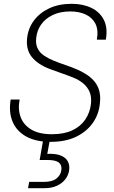

<svg xmlns="http://www.w3.org/2000/svg" viewBox="-20 -732 600 1007"><path d="M246 12Q168 12 117.5 -16Q67 -44 46 -94Q25 -144 36 -210H83Q73 -159 88.5 -117.5Q104 -76 145 -52Q186 -28 252 -28Q316 -28 359.5 -48.5Q403 -69 427.5 -105.5Q452 -142 457 -187Q461 -225 449.5 -251Q438 -277 416 -295Q394 -313 364.5 -325Q335 -337 302.5 -348Q270 -359 239 -371Q177 -395 146.5 -433.5Q116 -472 122 -530Q127 -582 157 -623Q187 -664 237.5 -688Q288 -712 356 -712Q415 -712 459.5 -690.5Q504 -669 525 -627Q546 -585 535 -524H488Q497 -575 480.5 -607.5Q464 -640 429.5 -656Q395 -672 349 -672Q295 -672 256 -653Q217 -634 195.5 -603Q174 -572 170 -534Q166 -502 177 -479Q188 -456 210 -441Q232 -426 261 -414Q290 -402 323 -391Q356 -380 388 -366Q415 -354 438 -338.5Q461 -323 477.5 -302Q494 -281 501 -254Q508 -227 504 -191Q499 -133 466.5 -87Q434 -41 378.5 -14.5Q323 12 246 12ZM127 255 133 222H210Q254 222 276.5 204Q299 186 302 159Q305 133 288 120Q271 107 228 107H188L208 -7H243L228 75Q269 73 295.5 82.5Q322 92 334 111.5Q346 131 343 158Q340 185 323.5 207Q307 229 279 242Q251 255 214 255Z"/></svg>

Font: DM Sans 16pt ExtraLight
Style: Italic
Weight: 250
Italic angle: -10°
Version: Version 4.004;gftools[0.9.30]